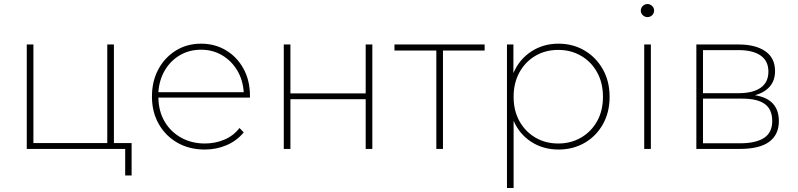

<svg xmlns="http://www.w3.org/2000/svg" viewBox="-20 -740 3964 954"><path d="M113 0V-519H146V-29H513V-519H546V-29H634V132H602V0Z M998 3Q921 3 862 -30.5Q803 -64 769 -123.5Q735 -183 735 -260Q735 -337 767 -396Q799 -455 854 -489Q909 -523 979 -523Q1048 -523 1103 -490Q1158 -457 1190 -398.5Q1222 -340 1222 -264Q1222 -261 1222 -255H767Q768 -187 798 -136Q828 -85 880 -56Q932 -27 998 -27Q1049 -27 1094.5 -46Q1140 -65 1170 -104L1191 -82Q1156 -40 1105.5 -18.5Q1055 3 998 3ZM767 -282H1191Q1187 -343 1158.5 -390.5Q1130 -438 1083.5 -465.5Q1037 -493 979 -493Q920 -493 873.5 -465.5Q827 -438 799 -390.5Q771 -343 767 -282Z M1390 0V-519H1423V-276H1797V-519H1830V0H1797V-247H1423V0Z M2148 0V-489H1940V-519H2388V-489H2181V0Z M2755 3Q2679 3 2620 -35Q2561 -73 2532 -140V194H2499V-519H2531V-377Q2560 -445 2619.5 -484Q2679 -523 2755 -523Q2827 -523 2884.5 -489Q2942 -455 2975.5 -395.5Q3009 -336 3009 -259Q3009 -182 2975.5 -122.5Q2942 -63 2884.5 -30Q2827 3 2755 3ZM2754 -27Q2817 -27 2867.5 -56.5Q2918 -86 2947 -138Q2976 -190 2976 -259Q2976 -328 2947 -380.5Q2918 -433 2867.5 -462.5Q2817 -492 2754 -492Q2690 -492 2640 -462.5Q2590 -433 2561 -380.5Q2532 -328 2532 -259Q2532 -190 2561 -138Q2590 -86 2640 -56.5Q2690 -27 2754 -27Z M3181 0V-519H3214V0ZM3197 -655Q3184 -655 3174 -664.5Q3164 -674 3164 -687Q3164 -701 3174 -710.5Q3184 -720 3197 -720Q3210 -720 3220 -710.5Q3230 -701 3230 -688Q3230 -674 3220.5 -664.5Q3211 -655 3197 -655Z M3440 0V-519H3650Q3734 -519 3782.5 -485.5Q3831 -452 3831 -387Q3831 -339 3804 -309Q3777 -279 3731 -267Q3792 -257 3821 -224.5Q3850 -192 3850 -138Q3850 -71 3802 -35.5Q3754 0 3655 0ZM3473 -28H3656Q3735 -28 3776 -54.5Q3817 -81 3817 -139Q3817 -196 3780.5 -223Q3744 -250 3666 -250H3473ZM3473 -277H3650Q3721 -277 3759.5 -304Q3798 -331 3798 -384Q3798 -437 3759.5 -464Q3721 -491 3650 -491H3473Z"/></svg>

Font: Montserrat ExtraLight
Style: Regular
Weight: 200
Designer: Julieta Ulanovsky
Foundry: Julieta Ulanovsky
Version: Version 9.000; ttfautohint (v1.8.4.7-5d5b)